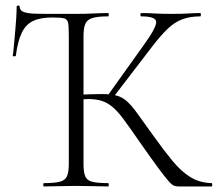

<svg xmlns="http://www.w3.org/2000/svg" viewBox="-20 -672 797 692"><path d="M138 0Q136 0 136 -6Q136 -12 138 -12Q176 -12 195.5 -17Q215 -22 221.5 -37Q228 -52 228 -81V-544Q228 -576 225.5 -589.5Q223 -603 210.5 -606Q198 -609 168 -609Q126 -609 99.5 -596.5Q73 -584 58.5 -554Q44 -524 37 -471Q37 -469 31.5 -469Q26 -469 26 -471Q28 -483 30 -506Q32 -529 34.5 -555.5Q37 -582 38.5 -606.5Q40 -631 40 -647Q40 -652 45.5 -652Q51 -652 51 -647Q51 -637 61 -631Q71 -625 98 -623Q122 -622 157.5 -622Q193 -622 253 -622Q288 -622 317.5 -623.5Q347 -625 370 -625Q372 -625 372 -619Q372 -613 370 -613Q332 -613 313 -607Q294 -601 287.5 -586Q281 -571 281 -542V-81Q281 -52 287 -37Q293 -22 312 -17Q331 -12 370 -12Q372 -12 372 -6Q372 0 370 0Q346 0 317 -1Q288 -2 254 -2Q222 -2 192 -1Q162 0 138 0ZM623 0Q614 0 606.5 -3Q599 -6 586 -21Q573 -36 547.5 -70.5Q522 -105 478 -168Q447 -213 425.5 -242Q404 -271 385.5 -286.5Q367 -302 346.5 -308.5Q326 -315 297 -315Q287 -315 276 -314Q265 -313 253 -312L251 -330Q313 -333 347 -333Q379 -333 400 -327.5Q421 -322 438 -306.5Q455 -291 475.5 -262.5Q496 -234 529 -188Q569 -132 601 -93Q633 -54 666.5 -33.5Q700 -13 743 -12Q745 -12 745 -6Q745 0 743 0ZM385 -317 367 -326 497 -508Q544 -573 543 -593Q542 -613 489 -613Q486 -613 486 -619Q486 -625 489 -625Q512 -625 536.5 -623.5Q561 -622 601 -622Q638 -622 660 -623.5Q682 -625 702 -625Q704 -625 704 -619Q704 -613 702 -613Q665 -613 637 -602.5Q609 -592 583.5 -567.5Q558 -543 526 -501Z"/></svg>

Font: Cormorant Infant Light
Style: Regular
Weight: 300
Designer: Christian Thalmann (Catharsis Fonts)
Foundry: Catharsis Fonts
Version: Version 4.001